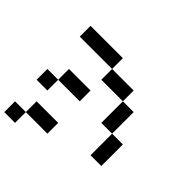

<svg xmlns="http://www.w3.org/2000/svg" viewBox="-129 -979 1259 1259"><g transform="rotate(-45 500.0 -350.0)"><path d="M0 -600V-700H100V-600ZM200 0V-100H400V0ZM200 -400H100V-600H200ZM400 -100V-200H600V-100ZM400 -400V-600H500V-400ZM400 -700V-600H300V-700ZM600 -200V-400H700V-200ZM800 -400H700V-700H800Z"/></g></svg>

Font: GalmuriMono9 Regular
Style: Regular
Weight: 400
Designer: Lee Minseo (quiple)
Version: Version 2.399;hotconv 1.1.1;makeotfexe 2.6.0 DEVELOPMENT